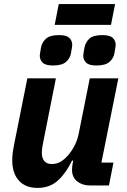

<svg xmlns="http://www.w3.org/2000/svg" viewBox="-20 -909 622 941"><path d="M114 -525H254L192 -213Q189 -199 187 -185Q185 -171 185 -160Q185 -135 197 -120Q209 -105 234 -105Q260 -105 280.5 -118.5Q301 -132 318 -153Q335 -174 347.5 -199.5Q360 -225 366 -255L420 -525H560L477 -112H536L514 0H421Q384 0 358.5 -20Q333 -40 333 -77Q333 -85 334 -94Q335 -103 336 -107L339 -122H333Q304 -61 264 -24.5Q224 12 164 12Q105 12 72.5 -24Q40 -60 40 -124Q40 -144 42.5 -162Q45 -180 49 -200ZM248 -787 268 -889H544L524 -787ZM240 -588Q203 -588 189 -602Q175 -616 175 -636Q175 -641 176.5 -649.5Q178 -658 181 -676Q186 -702 205.5 -719.5Q225 -737 269 -737Q306 -737 320 -723Q334 -709 334 -689Q334 -684 332.5 -675.5Q331 -667 328 -649Q324 -624 304 -606Q284 -588 240 -588ZM453 -588Q416 -588 402 -602Q388 -616 388 -636Q388 -641 389.5 -649.5Q391 -658 394 -676Q399 -702 418 -719.5Q437 -737 481 -737Q519 -737 533 -723Q547 -709 547 -689Q547 -684 545.5 -675.5Q544 -667 541 -649Q537 -624 517 -606Q497 -588 453 -588Z"/></svg>

Font: IBM Plex Sans
Style: Bold Italic
Weight: 700
Italic angle: -11.31°
Designer: Mike Abbink, Paul van der Laan, Pieter van Rosmalen
Foundry: Bold Monday
Version: Version 3.201